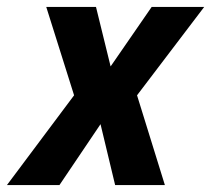

<svg xmlns="http://www.w3.org/2000/svg" viewBox="-78 -532 607 552"><path d="M135 -258 55 -512H198L240 -341L358 -512H509L316 -258L396 0H253L211 -175L93 0H-58Z"/></svg>

Font: Decalotype
Style: Bold Italic
Weight: 700
Italic angle: -12°
Designer: Alfredo Marco Pradil
Foundry: Alfredo Marco Pradil
Version: Version 1.0